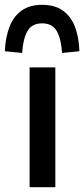

<svg xmlns="http://www.w3.org/2000/svg" viewBox="-41 -778 350 798"><path d="M82 0V-498H189V0ZM51 -558 -21 -565Q-18 -625 -1 -668Q16 -711 49.5 -734.5Q83 -758 134 -758Q186 -758 219.5 -734.5Q253 -711 270 -668Q287 -625 289 -565L217 -558Q213 -618 194.5 -649.5Q176 -681 134 -681Q92 -681 73.5 -649.5Q55 -618 51 -558Z"/></svg>

Font: Nunito Sans 7pt SemiCondensed SemiBold
Style: Regular
Weight: 600
Width: 4
Designer: Vernon Adams
Foundry: Vernon Adams
Version: Version 3.101;gftools[0.9.27]